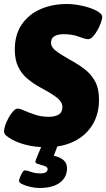

<svg xmlns="http://www.w3.org/2000/svg" viewBox="-39 -728 531 960"><path d="M195 8Q136 8 92 -3.5Q48 -15 22 -30Q4 -40 -7.5 -49.5Q-19 -59 -19 -71Q-19 -83 -12.5 -102Q-6 -121 4.5 -140Q15 -159 27 -172Q39 -185 50 -185Q60 -185 82.5 -175Q105 -165 136.5 -154.5Q168 -144 205 -144Q235 -144 254 -155Q273 -166 273 -194Q273 -216 250 -236Q227 -256 164 -290Q127 -310 98 -334.5Q69 -359 52 -394Q35 -429 35 -480Q35 -555 70 -606Q105 -657 164 -682.5Q223 -708 296 -708Q329 -708 367 -700Q405 -692 432 -680Q448 -673 460 -663.5Q472 -654 472 -644Q472 -632 465 -613Q458 -594 447.5 -575.5Q437 -557 425 -544.5Q413 -532 402 -532Q388 -532 355.5 -544.5Q323 -557 280 -557Q250 -557 233 -547Q216 -537 216 -514Q216 -493 239.5 -474.5Q263 -456 311 -429Q350 -408 383 -383Q416 -358 436 -322Q456 -286 456 -230Q456 -156 422.5 -102.5Q389 -49 330 -20.5Q271 8 195 8ZM158 212Q137 212 113 206.5Q89 201 72.5 193Q56 185 56 176Q56 171 61 158.5Q66 146 72.5 135Q79 124 85 124Q96 124 116.5 131.5Q137 139 163 139Q199 139 199 117Q199 109 189.5 104.5Q180 100 168 97Q156 94 147 90.5Q138 87 138 81Q138 78 140.5 70.5Q143 63 151 44.5Q159 26 174 -10H253L230 51Q261 57 278.5 72.5Q296 88 296 113Q296 159 260 185.5Q224 212 158 212Z"/></svg>

Font: Asap Semi Condensed Semi Condensed Black
Style: Italic
Weight: 900
Width: 4
Italic angle: -6°
Designer: Pablo Cosgaya
Foundry: Omnibus-Type
Version: Version 3.001; ttfautohint (v1.8.4.7-5d5b)